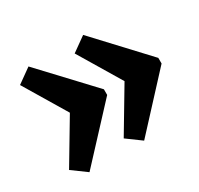

<svg xmlns="http://www.w3.org/2000/svg" viewBox="-99 -570 670 648"><g transform="rotate(-30 236.5 -246.0)"><path d="M292 -452 473 -258V-236L292 -40L236 -81L335 -247L236 -412ZM79 -452 261 -258V-236L79 -40L23 -81L122 -247L23 -412Z"/></g></svg>

Font: Piazzolla Thin Black
Style: Regular
Weight: 900
Version: Version 2.005